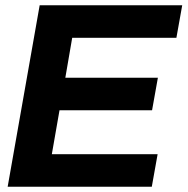

<svg xmlns="http://www.w3.org/2000/svg" viewBox="-20 -706 709 726"><path d="M9 0 130 -686H669L647 -563H253L227 -412H577L555 -289H205L176 -123H576L554 0Z"/></svg>

Font: Archivo VF Beta
Style: Italic
Weight: 400
Italic angle: -10°
Designer: Hector Gatti
Foundry: Omnibus-Type
Version: Version 1.002